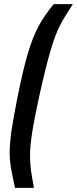

<svg xmlns="http://www.w3.org/2000/svg" viewBox="-20 -763 374 933"><path d="M27 -16Q27 -66 35.5 -125.5Q44 -185 65 -290Q91 -420 114 -499Q137 -578 166 -633Q195 -688 241 -743H334Q293 -681 271 -638.5Q249 -596 226 -518.5Q203 -441 171 -297Q147 -187 136.5 -120Q126 -53 126 -9Q126 31 130 61Q134 91 145 150H53Q51 140 43 103Q35 66 31 37.5Q27 9 27 -16Z"/></svg>

Font: Saira Ultra Condensed
Style: Bold Italic
Weight: 700
Width: 1
Italic angle: -12°
Designer: Hector Gatti with collaboration of the Omnibus-Type team
Foundry: Omnibus-Type
Version: Version 1.001; ttfautohint (v1.8)